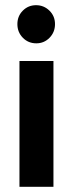

<svg xmlns="http://www.w3.org/2000/svg" viewBox="-20 -720 280 740"><path d="M186 0V-485H55V0ZM120 -553Q150 -553 171 -574.5Q192 -596 192 -627Q192 -658 170.5 -679Q149 -700 119 -700Q89 -700 68 -679Q47 -658 47 -627Q47 -596 68 -574.5Q89 -553 120 -553Z"/></svg>

Font: Catamaran Thin
Style: Bold
Weight: 700
Version: Version 2.000